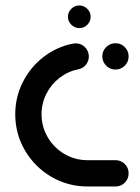

<svg xmlns="http://www.w3.org/2000/svg" viewBox="-20 -675 508 695"><path d="M35.2 -261.5Q35.2 -323.3 62.4 -377.4Q89.6 -431.5 137 -468.3Q184.4 -505.2 243.3 -517Q248.9 -518.1 254.1 -518.1Q266.7 -518.1 277.6 -511.9Q288.5 -505.6 295 -494.6Q301.5 -483.7 301.5 -470.7Q301.5 -453.7 291.1 -440.7Q280.7 -427.8 264.4 -424.4Q226.7 -417 196.1 -393.7Q165.6 -370.4 148 -335.7Q130.4 -301.1 130.4 -261.5Q130.4 -216.3 152.8 -178.1Q175.2 -140 213.3 -117.6Q251.5 -95.2 296.7 -95.2H398.1Q417.8 -95.2 431.7 -81.3Q445.6 -67.4 445.6 -47.8Q445.6 -27.8 431.7 -13.9Q417.8 0 398.1 0H296.7Q225.6 0 165.6 -35.2Q105.6 -70.4 70.4 -130.4Q35.2 -190.4 35.2 -261.5ZM350.4 -471.1Q350.4 -484.1 356.9 -495Q363.3 -505.9 374.3 -512.2Q385.2 -518.5 398.1 -518.5Q417.8 -518.5 431.7 -504.6Q445.6 -490.7 445.6 -471.1Q445.6 -451.1 431.7 -437.2Q417.8 -423.3 398.1 -423.3Q385.2 -423.3 374.3 -429.6Q363.3 -435.9 356.9 -447Q350.4 -458.1 350.4 -471.1ZM225.9 -614.1Q225.9 -631.1 238.1 -643.1Q250.4 -655.2 267 -655.2Q283.7 -655.2 295.9 -643.1Q308.1 -631.1 308.1 -614.1Q308.1 -597.4 296.1 -585.4Q284.1 -573.3 267.4 -573.3Q250.7 -573.3 238.3 -585.4Q225.9 -597.4 225.9 -614.1Z"/></svg>

Font: 26F Galaxy Sans Extra Bold
Style: Regular
Weight: 800
Designer: C₂₉H₂₅N₃O₅
Version: Version 1.100